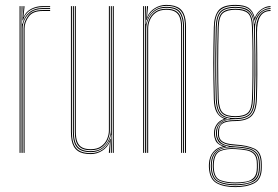

<svg xmlns="http://www.w3.org/2000/svg" viewBox="-20 -625 1137 785"><path d="M68 0V-600H72V-590L70 -527.8H72Q78.5 -556.8 99.8 -574.4Q121 -592 154.2 -592Q162 -592 169.6 -592Q177.2 -592 185 -592V-588Q177.2 -588 169.6 -588Q162 -588 154.2 -588Q124.8 -588 106.8 -575.2Q88.8 -562.5 80.6 -544.1Q72.5 -525.8 72.5 -508.8V0ZM60 0V-600H64V0ZM76.5 0V-508.8Q76.5 -534.2 93.9 -559.1Q111.2 -584 154.2 -584Q162 -584 169.6 -584Q177.2 -584 185 -584V-580Q177.2 -580 169.6 -580Q162 -580 154.2 -580Q114.2 -580 97.4 -556.9Q80.5 -533.8 80.5 -508.8V0ZM72 -542.5 75.8 -594V-600H80V-595.2L75.8 -555.5H76.8Q86.2 -577.8 107.8 -588.9Q129.2 -600 154.2 -600Q162 -600 169.6 -600Q177.2 -600 185 -600V-596Q177.2 -596 169.6 -596Q162 -596 154.2 -596Q126.2 -596 104.6 -583.1Q83 -570.2 74 -542.5Z M351 5Q333.8 5 320.4 1.8Q307 -1.5 297.5 -8.4Q288 -15.2 281.9 -25.9Q275.8 -36.5 272.9 -51.5Q270 -66.5 270 -86V-600H274V-86Q274 -62.8 278.4 -46.1Q282.8 -29.5 291.9 -19.1Q301 -8.8 315.8 -3.9Q330.5 1 351 1Q379 1 400.6 -14.6Q422.2 -30.2 431.2 -57.5H433.2L429.5 -6V0H425.2V-4.8L429.5 -44.5H428.5Q419.2 -22.5 397.9 -8.8Q376.5 5 351 5ZM441.2 0V-600H445.2V0ZM351 -11Q333.5 -11 321.1 -15.2Q308.8 -19.5 301 -28.5Q293.2 -37.5 289.6 -51.8Q286 -66 286 -86V-600H290V-86Q290 -60.5 296.2 -44.9Q302.5 -29.2 315.9 -22.1Q329.2 -15 351 -15Q377.8 -15 394.1 -27.1Q410.5 -39.2 417.9 -57Q425.2 -74.8 425.2 -91.2V-600H429.2V-91.2Q429.2 -74.5 421.6 -55.8Q414 -37 396.9 -24Q379.8 -11 351 -11ZM351 -3Q311.8 -3 294.9 -22.2Q278 -41.5 278 -86V-600H282V-86Q282 -43.8 298 -25.4Q314 -7 351 -7Q380.5 -7 398.5 -21Q416.5 -35 424.9 -54.8Q433.2 -74.5 433.2 -91.2V-600H437.2V0H433.2V-10L435.2 -72.2H433.2Q429 -46.2 407 -24.6Q385 -3 351 -3Z M736.5 0V-514Q736.5 -535 732.9 -551.2Q729.2 -567.5 720.5 -578.5Q711.8 -589.5 696.9 -595.2Q682 -601 659.5 -601Q631.5 -601 609.9 -585.6Q588.2 -570.2 579.2 -542.5H577.2L581 -600H585.2V-596.2L581 -555.5H582Q590.8 -577.8 612.6 -591.4Q634.5 -605 659.5 -605Q678.5 -605 692.2 -601.1Q706 -597.2 715.4 -589.8Q724.8 -582.2 730.2 -571.2Q735.8 -560.2 738.1 -545.9Q740.5 -531.5 740.5 -514V0ZM565.2 0V-600H569.2V0ZM581.8 0V-508.8Q581.8 -525.8 589.2 -544.4Q596.8 -563 613.8 -576Q630.8 -589 659.5 -589Q678.5 -589 691.1 -584.1Q703.8 -579.2 711 -569.6Q718.2 -560 721.4 -546Q724.5 -532 724.5 -514V0H720.5V-514Q720.5 -537 715.1 -552.8Q709.8 -568.5 696.5 -576.8Q683.2 -585 659.5 -585Q632.8 -585 616.5 -572.9Q600.2 -560.8 593 -543.1Q585.8 -525.5 585.8 -508.8V0ZM573.2 0V-600H577.2L575.2 -527.8H577.2Q583 -556.5 604.6 -576.8Q626.2 -597 659.5 -597Q703.5 -597 718 -574.6Q732.5 -552.2 732.5 -514V0H728.5V-514Q728.5 -552 714.2 -572.5Q700 -593 659.5 -593Q630 -593 612 -579Q594 -565 585.9 -545.4Q577.8 -525.8 577.8 -508.8V0Z M942.2 140Q895 140 865.9 124Q836.8 108 834.2 60Q834 56.2 834 53.4Q834 50.5 834.2 46Q835.5 15.8 851.6 -3.4Q867.8 -22.5 890.5 -25.8V-26.8Q866.8 -36.2 861 -50.6Q855.2 -65 855.2 -76Q855.2 -78.2 855.2 -80Q855.2 -81.8 855.2 -84Q855.2 -100.5 865.6 -116Q876 -131.5 895 -138V-140Q875.2 -148.5 865.2 -166.9Q855.2 -185.2 854.2 -220Q853 -267.8 852.5 -302.4Q852 -337 852 -367.5Q852 -398 852.6 -432.4Q853.2 -466.8 854.2 -514Q855.2 -558.8 873.1 -581.9Q891 -605 942.2 -605Q978.5 -605 996.4 -592.9Q1014.2 -580.8 1021.2 -553H1022.2Q1026.8 -566 1036.8 -576.6Q1046.8 -587.2 1059.8 -593.6Q1072.8 -600 1086.2 -600V-596Q1059 -595 1041.9 -577.4Q1024.8 -559.8 1021.8 -540.8H1020.8Q1015.5 -573.2 997.9 -587.1Q980.2 -601 942.2 -601Q898 -601 878.6 -581.6Q859.2 -562.2 858.2 -514Q857 -451 856.4 -405.4Q855.8 -359.8 856.2 -317.1Q856.8 -274.5 858.2 -220Q859.2 -185.5 870.4 -165.4Q881.5 -145.2 907.2 -140.2V-138.2Q883.8 -133.5 871.5 -117.6Q859.2 -101.8 859.2 -84Q859.2 -81.8 859.2 -80Q859.2 -78.2 859.2 -76Q859.2 -62.2 868.1 -46.9Q877 -31.5 905 -26.5V-25.5Q877.8 -23.8 858.8 -6Q839.8 11.8 838.2 46Q838 50.5 838 53.4Q838 56.2 838.2 60.2Q840.5 107 868.9 121.6Q897.2 136.2 942.2 136.2Q987.2 136.2 1016.8 121.6Q1046.2 107 1046.2 60.2Q1046.2 55.2 1046.2 52.6Q1046.2 50 1046.2 46Q1046.2 -1.8 1017.8 -14.6Q989.2 -27.5 942.2 -30Q916 -31.5 900.4 -37.1Q884.8 -42.8 878 -52.5Q871.2 -62.2 871.2 -76Q871.2 -78.2 871.2 -80Q871.2 -81.8 871.2 -84Q871.2 -107.2 885.4 -120.6Q899.5 -134 942.2 -134Q987 -134 1005.9 -153.5Q1024.8 -173 1026.2 -220Q1027.8 -266.8 1028 -306.9Q1028.2 -347 1028 -393.1Q1027.8 -439.2 1026.8 -504Q1026.5 -539.2 1041.5 -561.6Q1056.5 -584 1086.2 -584V-580Q1057.8 -580 1044.1 -557.8Q1030.5 -535.5 1030.8 -491.8Q1031.2 -444 1031.8 -403.5Q1032.2 -363 1032.1 -319.8Q1032 -276.5 1030.2 -220Q1028.8 -172 1009 -151.2Q989.2 -130.5 942.2 -130Q912.5 -129.8 898.1 -124Q883.8 -118.2 879.5 -108Q875.2 -97.8 875.2 -84Q875.2 -81.8 875.2 -80Q875.2 -78.2 875.2 -76Q875.2 -62.2 882.1 -53.5Q889 -44.8 903.8 -40.1Q918.5 -35.5 942.2 -34Q991.8 -31 1021 -17Q1050.2 -3 1050.2 46Q1050.2 49.5 1050.2 52.6Q1050.2 55.8 1050.2 60Q1050.2 108 1019.9 124Q989.5 140 942.2 140ZM942.2 128.5Q969.2 128.5 991.1 123.6Q1013 118.8 1025.8 104.1Q1038.5 89.5 1038.5 60.5Q1038.5 56 1038.5 53.1Q1038.5 50.2 1038.5 46Q1038.5 15.8 1026 1.9Q1013.5 -12 992 -16.4Q970.5 -20.8 943.5 -22.5Q897 -25.5 872.5 -9.5Q848 6.5 846.2 46Q846 50.5 846 53.5Q846 56.5 846.2 60.8Q848.2 104.5 875.1 116.5Q902 128.5 942.2 128.5ZM942.2 124.8Q904 124.8 878.1 114Q852.2 103.2 850.2 60.8Q850 56.5 850 53.5Q850 50.5 850.2 46Q852.2 1.5 878.9 -10Q905.5 -21.5 942.2 -19Q968.5 -17.5 989.2 -13.8Q1010 -10 1022.1 3.1Q1034.2 16.2 1034.2 46Q1034.2 50.8 1034.2 53.1Q1034.2 55.5 1034.2 60.8Q1034.2 103.2 1007.4 114Q980.5 124.8 942.2 124.8ZM942.2 121Q966.2 121 986.1 117.5Q1006 114 1018 101.2Q1030 88.5 1030.2 61Q1030.2 55.5 1030.2 53.1Q1030.2 50.8 1030.2 46Q1030.2 17.8 1018.8 5.5Q1007.2 -6.8 987.4 -10.4Q967.5 -14 942.2 -15.5Q905.8 -17.8 881 -7.4Q856.2 3 854.2 46Q854 50.5 854 53.5Q854 56.5 854.2 61Q856 102.2 881.1 111.6Q906.2 121 942.2 121ZM942.2 132.5Q899.5 132.5 871.9 119.1Q844.2 105.8 842.2 60.5Q842 56.2 842 53.4Q842 50.5 842.2 46Q843.8 11.5 862.9 -5.9Q882 -23.2 915.8 -25V-26Q883.2 -31.8 873.2 -46.2Q863.2 -60.8 863.2 -76Q863.2 -78.2 863.2 -80Q863.2 -81.8 863.2 -84Q863.2 -103.2 876.4 -119.1Q889.5 -135 920.5 -139V-140Q888.5 -144.2 876 -163.4Q863.5 -182.5 862.2 -220Q860.8 -272.2 860.2 -315.6Q859.8 -359 860.2 -405.6Q860.8 -452.2 862.2 -514Q863.5 -559.5 881 -578.2Q898.5 -597 942.2 -597Q982 -597 999.4 -581Q1016.8 -565 1020.5 -526.8H1021.5Q1023.2 -545.8 1032.2 -560.2Q1041.2 -574.8 1055.4 -583.1Q1069.5 -591.5 1086.2 -592V-588Q1055.8 -587.2 1038.6 -563.1Q1021.5 -539 1022.2 -501Q1023.5 -442 1024.1 -399.9Q1024.8 -357.8 1024.4 -316.8Q1024 -275.8 1022.2 -220Q1021 -174.8 1002.5 -156.2Q984 -137.8 942.2 -137.8Q911.8 -137.8 895.5 -129.8Q879.2 -121.8 873.2 -109.5Q867.2 -97.2 867.2 -84Q867.2 -81.8 867.2 -80Q867.2 -78.2 867.2 -76Q867.2 -57.8 882.4 -43.1Q897.5 -28.5 942.2 -26.2Q972 -24.8 994.6 -19.6Q1017.2 -14.5 1029.9 0.2Q1042.5 15 1042.5 46Q1042.5 50 1042.5 52.9Q1042.5 55.8 1042.5 60.5Q1042.5 105.8 1013.8 119.1Q985 132.5 942.2 132.5ZM942.2 -142Q983 -142 999.9 -159.1Q1016.8 -176.2 1018.2 -220Q1019.8 -267.2 1020.2 -313.5Q1020.8 -359.8 1020.2 -409Q1019.8 -458.2 1018.2 -514Q1017.2 -558.8 998.8 -575.9Q980.2 -593 942.2 -593Q902.2 -593 884.9 -576.2Q867.5 -559.5 866.2 -514Q864.2 -431.8 864 -363.2Q863.8 -294.8 866.2 -220Q867.8 -176.2 884.6 -159.1Q901.5 -142 942.2 -142ZM942.2 -146Q904.2 -146 888 -161.6Q871.8 -177.2 870.2 -220Q868.2 -288 868.1 -361.4Q868 -434.8 870.2 -514Q871.5 -557.2 887.5 -573.1Q903.5 -589 942.2 -589Q981.2 -589 997.1 -573.1Q1013 -557.2 1014.2 -514Q1015.8 -461.5 1016.2 -411.9Q1016.8 -362.2 1016.2 -314.6Q1015.8 -267 1014.2 -220Q1012.8 -177.2 996.5 -161.6Q980.2 -146 942.2 -146ZM942.2 -150Q978.2 -150 993.5 -164.4Q1008.8 -178.8 1010.2 -220Q1011.8 -261 1012.2 -310.5Q1012.8 -360 1012.4 -412.4Q1012 -464.8 1010.2 -514Q1009 -557.5 993.1 -571.2Q977.2 -585 942.2 -585Q907.5 -585 891.5 -571.2Q875.5 -557.5 874.2 -514Q872 -439.8 872 -364Q872 -288.2 874.2 -220Q875.8 -178.8 891 -164.4Q906.2 -150 942.2 -150Z"/></svg>

Font: Big Shoulders Inline Display Thin Thin
Style: Regular
Weight: 250
Version: Version 2.002